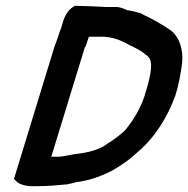

<svg xmlns="http://www.w3.org/2000/svg" viewBox="-20 -654 646 659"><path d="M28 -40 32 -36C43 -22 65 -15 91 -15H108C142 -15 176 -18 207 -21H210C218 -24 224 -23 242 -29C280 -33 318 -46 352 -62C372 -71 390 -84 404 -93C425 -107 439 -120 458 -137C509 -180 556 -253 580 -322L581 -323C594 -364 600 -401 605 -437C610 -483 596 -529 563 -552C536 -570 504 -589 471 -604L463 -609H461C447 -613 433 -617 417 -619C409 -622 396 -630 377 -630H344C312 -632 277 -633 242 -634H237L232 -631C208 -617 198 -588 192 -565L190 -558L186 -548L172 -507C170 -504 168 -496 167 -494ZM156 -116 271 -491 273 -493 278 -506V-507C280 -514 283 -521 285 -528H341L343 -527H345C378 -524 401 -512 425 -499C444 -490 462 -481 476 -470L475 -469H476C485 -463 490 -460 494 -452C506 -429 493 -379 476 -324C461 -280 439 -244 413 -211C401 -197 375 -178 357 -166C350 -161 352 -164 342 -156C319 -140 281 -130 244 -126C219 -123 199 -116 178 -116Z"/></svg>

Font: SolarCharger
Style: 952
Weight: 900
Designer: Mew Too
Foundry: Cannot Into Space Fonts/KineticPlasma Fonts
Version: Version 1.100